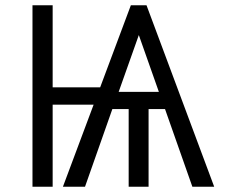

<svg xmlns="http://www.w3.org/2000/svg" viewBox="-20 -710 865 730"><path d="M794.4 0H711.4L607.4 -295.4H544.9V0H469.2V-295.4H407.2L303.2 0H219.2L335.9 -312H180.2V0H103.5V-689.9H180.2V-377.9H360.8L477.5 -689.9H537.1ZM584 -360.8 507.8 -576.7 431.2 -360.8Z"/></svg>

Font: Acari Sans
Style: Regular
Weight: 400
Designer: Alfredo Marco Pradil and Stefan Peev
Foundry: Hanken Design Co.
Version: Version 1.045;February 4, 2021;FontCreator 13.0.0.2655 64-bi